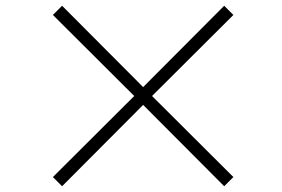

<svg xmlns="http://www.w3.org/2000/svg" viewBox="-20 -598 980 668"><path d="M164 18 196 50 478 -233 760 50 792 18 509 -264 792 -546 760 -578 478 -295 196 -578 164 -546 447 -264Z"/></svg>

Font: Old Standard
Style: Italic
Weight: 400
Italic angle: -15.2°
Designer: Alexey Kryukov <alexios@thessalonica.org.ru>
Version: Version 2.0